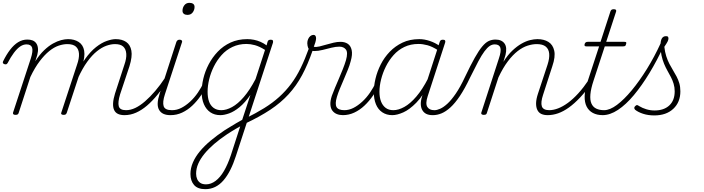

<svg xmlns="http://www.w3.org/2000/svg" viewBox="-36 -795 4967 1354"><path d="M73 15Q63 15 58.5 11Q54 7 56 -1L181 -382Q198 -435 190.5 -458.5Q183 -482 151 -482Q128 -482 106 -467Q84 -452 62 -422.5Q40 -393 18 -351Q14 -345 10 -342.5Q6 -340 -3 -342Q-12 -344 -15 -350Q-18 -356 -14 -363Q9 -410 35.5 -444.5Q62 -479 92 -497.5Q122 -516 157 -516Q178 -516 193.5 -510Q209 -504 219 -490.5Q229 -477 231.5 -456Q234 -435 227 -408L213 -363Q243 -410 275 -440.5Q307 -471 337.5 -488Q368 -505 395 -512Q422 -519 444 -519Q488 -519 519 -499Q550 -479 557.5 -437.5Q565 -396 543 -328L435 0Q432 8 427.5 11.5Q423 15 412 15Q403 15 398 11Q393 7 396 0L507 -338Q523 -383 521 -416Q519 -449 499 -466.5Q479 -484 439 -484Q410 -484 377.5 -473Q345 -462 311.5 -435Q278 -408 244 -363.5Q210 -319 178 -252L96 0Q94 8 89 11.5Q84 15 73 15ZM842 17Q815 17 796.5 8.5Q778 0 769 -19Q760 -38 761.5 -67Q763 -96 775 -135L841 -338Q857 -383 854.5 -416Q852 -449 833 -466.5Q814 -484 775 -484Q747 -484 714.5 -472.5Q682 -461 648 -434Q614 -407 580 -360.5Q546 -314 514 -244H495Q526 -326 564 -379Q602 -432 641.5 -463Q681 -494 717.5 -506.5Q754 -519 780 -519Q825 -519 854 -499Q883 -479 890.5 -437.5Q898 -396 877 -328L811 -130Q794 -74 801.5 -46Q809 -18 853 -18Q859 -18 862 -12.5Q865 -7 864 -0.5Q863 6 858 11.5Q853 17 842 17Z M842 17Q833 17 829 11.5Q825 6 826.5 -0.5Q828 -7 834.5 -12.5Q841 -18 853 -18Q885 -18 918.5 -34Q952 -50 987.5 -81Q1023 -112 1059 -154Q1095 -196 1129 -248Q1135 -258 1143 -256.5Q1151 -255 1154.5 -247Q1158 -239 1151 -230Q1113 -174 1075.5 -128Q1038 -82 1000.5 -50Q963 -18 923.5 -0.5Q884 17 842 17Z M1165 17Q1137 17 1117 8Q1097 -1 1086 -20Q1075 -39 1076 -67Q1077 -95 1090 -135L1208 -500Q1212 -508 1217 -511.5Q1222 -515 1231 -515Q1240 -515 1245 -510.5Q1250 -506 1248 -499L1127 -130Q1109 -75 1118 -46.5Q1127 -18 1176 -18Q1184 -18 1187.5 -12.5Q1191 -7 1189.5 -0.5Q1188 6 1182.5 11.5Q1177 17 1165 17ZM1286 -690Q1270 -690 1260.5 -697.5Q1251 -705 1251 -719Q1251 -741 1264 -758Q1277 -775 1300 -775Q1316 -775 1326 -768Q1336 -761 1336 -746Q1336 -725 1323 -707.5Q1310 -690 1286 -690Z M1167 17Q1158 17 1154 11.5Q1150 6 1151.5 -0.5Q1153 -7 1159.5 -12.5Q1166 -18 1178 -18Q1211 -18 1242.5 -34Q1274 -50 1304.5 -78Q1335 -106 1359.5 -142Q1384 -178 1402 -216Q1406 -225 1413 -224.5Q1420 -224 1425.5 -218.5Q1431 -213 1428 -204Q1408 -161 1380.5 -121Q1353 -81 1320 -50Q1287 -19 1248.5 -1Q1210 17 1167 17Z M1412 539Q1358 539 1332.5 509.5Q1307 480 1307 432Q1307 391 1324.5 350.5Q1342 310 1374 271.5Q1406 233 1450.5 196Q1495 159 1549 123Q1570 110 1590.5 97.5Q1611 85 1632 72.5Q1653 60 1672 50L1730 -126Q1692 -71 1653.5 -39.5Q1615 -8 1580 4.5Q1545 17 1518 17Q1477 17 1447.5 -3Q1418 -23 1402 -60Q1386 -97 1386 -146Q1386 -190 1398 -241Q1410 -292 1435.5 -341Q1461 -390 1499.5 -430.5Q1538 -471 1590 -495Q1642 -519 1708 -519Q1731 -519 1754.5 -514.5Q1778 -510 1801 -500Q1824 -490 1844 -475L1851 -501Q1854 -509 1859 -512Q1864 -515 1874 -515Q1886 -515 1888.5 -508.5Q1891 -502 1889 -494L1628 304Q1610 360 1588 403.5Q1566 447 1539.5 477.5Q1513 508 1481 523.5Q1449 539 1412 539ZM1417 505Q1452 505 1484.5 480.5Q1517 456 1543.5 410.5Q1570 365 1592 300L1658 96Q1643 104 1627 113.5Q1611 123 1595.5 132.5Q1580 142 1565 152Q1514 186 1474 220.5Q1434 255 1405.5 290Q1377 325 1362 359.5Q1347 394 1347 430Q1347 451 1354.5 468Q1362 485 1377 495Q1392 505 1417 505ZM1525 -18Q1560 -18 1600.5 -40Q1641 -62 1683 -110.5Q1725 -159 1766 -237L1833 -443Q1793 -468 1761.5 -476.5Q1730 -485 1702 -485Q1648 -485 1603.5 -464Q1559 -443 1526.5 -406.5Q1494 -370 1472 -325.5Q1450 -281 1439 -235Q1428 -189 1428 -148Q1428 -108 1438 -79.5Q1448 -51 1470 -34.5Q1492 -18 1525 -18Z M1696 75Q1689 78 1685.5 75Q1682 72 1681.5 65Q1681 58 1684 51.5Q1687 45 1695 40Q1768 4 1827 -32.5Q1886 -69 1932.5 -111Q1979 -153 2016.5 -203Q2054 -253 2084.5 -315.5Q2115 -378 2143 -456Q2146 -465 2151.5 -467.5Q2157 -470 2162.5 -466.5Q2168 -463 2170 -456.5Q2172 -450 2169 -440Q2135 -341 2094.5 -265.5Q2054 -190 1999 -130Q1944 -70 1870 -21Q1796 28 1696 75Z M2383 17Q2359 17 2340 9.5Q2321 2 2308.5 -14Q2296 -30 2294 -56Q2292 -82 2304 -119Q2313 -144 2326 -175Q2339 -206 2353.5 -239.5Q2368 -273 2381.5 -307Q2395 -341 2404 -371Q2419 -425 2403.5 -445.5Q2388 -466 2357 -466Q2332 -466 2301.5 -458.5Q2271 -451 2239.5 -443Q2208 -435 2180 -435Q2164 -435 2153 -440.5Q2142 -446 2137 -458Q2132 -470 2131 -490Q2131 -506 2137 -519.5Q2143 -533 2153 -541Q2163 -549 2175 -549Q2184 -549 2188.5 -542.5Q2193 -536 2193 -525Q2193 -514 2188 -496.5Q2183 -479 2177 -465Q2195 -462 2217.5 -467.5Q2240 -473 2265.5 -480.5Q2291 -488 2316.5 -494Q2342 -500 2365 -500Q2395 -500 2416 -486.5Q2437 -473 2444 -442Q2451 -411 2437 -363Q2430 -335 2416.5 -302Q2403 -269 2388.5 -235Q2374 -201 2361 -170Q2348 -139 2340 -112Q2325 -62 2337.5 -40Q2350 -18 2393 -18Q2401 -18 2404 -12.5Q2407 -7 2405.5 -0.5Q2404 6 2398.5 11.5Q2393 17 2383 17Z M2381 17Q2372 17 2368 11.5Q2364 6 2365.5 -0.5Q2367 -7 2373.5 -12.5Q2380 -18 2392 -18Q2425 -18 2456.5 -34Q2488 -50 2518.5 -78Q2549 -106 2573.5 -142Q2598 -178 2616 -216Q2620 -225 2627 -224.5Q2634 -224 2639.5 -218.5Q2645 -213 2642 -204Q2622 -161 2594.5 -121Q2567 -81 2534 -50Q2501 -19 2462.5 -1Q2424 17 2381 17Z M2730 17Q2690 17 2660 -3Q2630 -23 2615 -60Q2600 -97 2600 -146Q2600 -189 2612 -240Q2624 -291 2649 -340.5Q2674 -390 2712.5 -430Q2751 -470 2802.5 -494.5Q2854 -519 2921 -519Q2957 -519 2995.5 -506Q3034 -493 3064 -471L3054 -440Q3012 -467 2978.5 -476Q2945 -485 2915 -485Q2860 -485 2816 -464Q2772 -443 2739.5 -406.5Q2707 -370 2685 -325.5Q2663 -281 2651.5 -235Q2640 -189 2640 -148Q2640 -108 2651 -79.5Q2662 -51 2683.5 -34.5Q2705 -18 2738 -18Q2774 -18 2815.5 -41Q2857 -64 2900 -114Q2943 -164 2984 -244L2992 -207Q2948 -120 2900 -71Q2852 -22 2808 -2.5Q2764 17 2730 17ZM3014 17Q2989 17 2971 8.5Q2953 0 2942.5 -18Q2932 -36 2931.5 -61.5Q2931 -87 2942 -120L3065 -500Q3068 -508 3073 -511.5Q3078 -515 3088 -515Q3100 -515 3103 -508.5Q3106 -502 3103 -494L2980 -116Q2963 -64 2977.5 -41Q2992 -18 3026 -18Q3033 -18 3035.5 -12.5Q3038 -7 3037 -0.5Q3036 6 3030.5 11.5Q3025 17 3014 17Z M3017 17Q3008 17 3004 11.5Q3000 6 3001.5 -0.5Q3003 -7 3010 -12.5Q3017 -18 3029 -18Q3045 -18 3068 -28Q3091 -38 3118.5 -63Q3146 -88 3178 -134.5Q3210 -181 3244 -254Q3283 -336 3312 -387.5Q3341 -439 3364.5 -467Q3388 -495 3410 -505.5Q3432 -516 3459 -516Q3469 -516 3471.5 -511Q3474 -506 3472 -499Q3470 -492 3464.5 -487Q3459 -482 3453 -482Q3434 -482 3417 -470.5Q3400 -459 3380.5 -433Q3361 -407 3337 -362Q3313 -317 3279 -248Q3242 -170 3207.5 -118.5Q3173 -67 3140.5 -37.5Q3108 -8 3077.5 4.5Q3047 17 3017 17Z M3826 17Q3800 17 3781.5 8.5Q3763 0 3753.5 -19.5Q3744 -39 3744.5 -67.5Q3745 -96 3758 -135L3825 -338Q3840 -384 3837 -416.5Q3834 -449 3812.5 -466.5Q3791 -484 3749 -484Q3719 -484 3684.5 -473Q3650 -462 3615 -435Q3580 -408 3545.5 -362.5Q3511 -317 3479 -249L3398 0Q3396 8 3391.5 11.5Q3387 15 3375 15Q3366 15 3361 11Q3356 7 3358 0L3482 -382Q3500 -435 3492.5 -458.5Q3485 -482 3453 -482Q3444 -482 3440 -487Q3436 -492 3437 -499Q3438 -506 3444 -511Q3450 -516 3458 -516Q3480 -516 3496 -509Q3512 -502 3522 -488Q3532 -474 3533.5 -454Q3535 -434 3529 -408L3514 -359Q3545 -408 3577.5 -438.5Q3610 -469 3641.5 -487Q3673 -505 3701.5 -512Q3730 -519 3754 -519Q3800 -519 3831.5 -499.5Q3863 -480 3872.5 -437.5Q3882 -395 3859 -328L3794 -127Q3776 -73 3785 -45.5Q3794 -18 3838 -18Q3844 -18 3847 -12.5Q3850 -7 3849 -0.5Q3848 6 3842 11.5Q3836 17 3826 17Z M3826 17Q3817 17 3813 11.5Q3809 6 3810.5 -0.5Q3812 -7 3818.5 -12.5Q3825 -18 3837 -18Q3867 -18 3900.5 -31Q3934 -44 3969.5 -70Q4005 -96 4042 -136.5Q4079 -177 4116 -232Q4124 -244 4131.5 -242Q4139 -240 4142 -230.5Q4145 -221 4139 -212Q4096 -151 4055 -107.5Q4014 -64 3975.5 -36.5Q3937 -9 3900 4Q3863 17 3826 17Z M4215 17Q4174 17 4145 1.5Q4116 -14 4101 -43.5Q4086 -73 4087 -117Q4088 -161 4107 -218L4189 -468H4099Q4089 -468 4087 -472.5Q4085 -477 4087 -485Q4090 -493 4095 -496.5Q4100 -500 4109 -500H4199L4269 -715Q4272 -723 4277 -726.5Q4282 -730 4293 -730Q4303 -730 4307 -726Q4311 -722 4309 -714L4239 -500H4367Q4378 -500 4380 -496Q4382 -492 4379 -484Q4377 -474 4372.5 -471Q4368 -468 4358 -468H4229L4150 -227Q4131 -170 4127.5 -129.5Q4124 -89 4135 -64.5Q4146 -40 4169 -29Q4192 -18 4224 -18Q4232 -18 4235 -12.5Q4238 -7 4237.5 -0.5Q4237 6 4231 11.5Q4225 17 4215 17Z M4213 17Q4205 17 4201.5 11.5Q4198 6 4200 -0.5Q4202 -7 4208.5 -12.5Q4215 -18 4224 -18Q4265 -18 4315 -55.5Q4365 -93 4419 -158Q4473 -223 4526 -308.5Q4579 -394 4624 -492Q4629 -501 4636 -500.5Q4643 -500 4647 -492Q4651 -484 4645 -471Q4598 -369 4544 -280Q4490 -191 4434 -124Q4378 -57 4322 -20Q4266 17 4213 17Z M4578 19Q4535 19 4499.5 7.5Q4464 -4 4443 -21Q4437 -27 4437 -34Q4437 -41 4443 -46Q4450 -54 4456 -54Q4462 -54 4471 -47Q4494 -33 4522 -24.5Q4550 -16 4580 -16Q4646 -16 4684 -51.5Q4722 -87 4722 -151Q4722 -179 4714.5 -204Q4707 -229 4695.5 -251Q4684 -273 4671 -296Q4658 -319 4647 -345.5Q4636 -372 4629 -404Q4622 -436 4622 -476Q4622 -508 4631.5 -524Q4641 -540 4661 -540Q4672 -540 4675 -535Q4678 -530 4678 -524Q4678 -514 4672 -502Q4666 -490 4649 -465Q4653 -428 4662.5 -398.5Q4672 -369 4684.5 -345Q4697 -321 4710.5 -299Q4724 -277 4735.5 -255Q4747 -233 4754.5 -208Q4762 -183 4762 -151Q4762 -74 4712 -27.5Q4662 19 4578 19Z"/></svg>

Font: Playwrite CO Thin
Style: Regular
Weight: 250
Version: Version 1.002